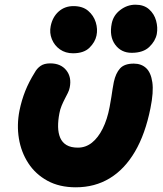

<svg xmlns="http://www.w3.org/2000/svg" viewBox="-20 -788 695 818"><path d="M303 10Q233 10 182 -18Q131 -46 100.5 -93Q70 -140 60.5 -198Q51 -256 63 -317Q72 -361 87.5 -400Q103 -439 128 -479Q137 -496 152.5 -507Q168 -518 194 -518Q239 -518 262.5 -488.5Q286 -459 277 -415Q275 -404 269 -392Q263 -380 256 -366.5Q249 -353 242.5 -337.5Q236 -322 233 -305Q227 -274 227.5 -247.5Q228 -221 236.5 -201Q245 -181 263.5 -170Q282 -159 312 -159Q345 -159 371.5 -180Q398 -201 417.5 -240Q437 -279 447 -332Q452 -357 454.5 -375Q457 -393 459.5 -408Q462 -423 465 -439Q473 -476 491.5 -496.5Q510 -517 550 -517Q582 -517 602.5 -498Q623 -479 629 -437.5Q635 -396 621 -327Q599 -217 555 -142Q511 -67 447.5 -28.5Q384 10 303 10ZM541 -563Q496 -563 470.5 -598Q445 -633 456 -688Q463 -723 492.5 -745.5Q522 -768 557 -768Q593 -768 615 -748.5Q637 -729 645 -700Q653 -671 648 -643Q642 -613 616 -588Q590 -563 541 -563ZM291 -561Q259 -561 235.5 -577.5Q212 -594 201 -621Q190 -648 196 -677Q204 -716 230 -739Q256 -762 293 -762Q332 -762 355.5 -742Q379 -722 388 -693Q397 -664 391 -636Q385 -608 361 -584.5Q337 -561 291 -561Z"/></svg>

Font: Shantell Sans ExtraBold
Style: Italic
Weight: 800
Italic angle: -11°
Designer: Stephen Nixon, Anya Danilova, Shantell Martin
Foundry: Arrow Type
Version: Version 1.011;[c5ecc13dd]